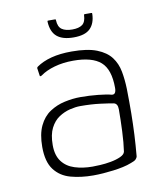

<svg xmlns="http://www.w3.org/2000/svg" viewBox="-73 -671 633 740"><g transform="rotate(-10 243.5 -301.0)"><path d="M233 8Q185 8 145 -3Q105 -14 81.5 -45Q58 -76 58 -134Q58 -184 73.5 -216.5Q89 -249 115.5 -266.5Q142 -284 174 -291Q206 -298 236 -298Q271 -298 305 -294.5Q339 -291 357 -286Q374 -283 374 -310Q374 -382 340.5 -411.5Q307 -441 233 -441Q193 -441 159.5 -431.5Q126 -422 104 -406Q101 -404 98.5 -404Q96 -404 96 -407L92 -435Q91 -438 92.5 -439Q94 -440 95 -442Q119 -459 153.5 -468Q188 -477 233 -477Q295 -477 331.5 -462.5Q368 -448 386.5 -423.5Q405 -399 411 -366.5Q417 -334 418 -298Q419 -245 418.5 -202.5Q418 -160 416 -119.5Q414 -79 410 -35Q409 -30 404 -24.5Q399 -19 384 -14Q369 -8 350.5 -4Q332 0 312 2.5Q292 5 272 6.5Q252 8 233 8ZM236 -26Q246 -26 266 -27Q286 -28 308 -32Q330 -36 346.5 -43.5Q363 -51 365 -62Q370 -95 372 -141Q374 -187 374 -226Q374 -249 358 -252Q342 -255 307.5 -259.5Q273 -264 229 -264Q211 -264 188.5 -258.5Q166 -253 145.5 -239.5Q125 -226 112 -200.5Q99 -175 99 -134Q99 -94 117 -70Q135 -46 166.5 -36Q198 -26 236 -26ZM251 -529Q208 -529 186 -547.5Q164 -566 162 -606Q162 -609 162.5 -609.5Q163 -610 166 -610H190Q193 -610 194 -609.5Q195 -609 195 -606Q196 -580 210.5 -570Q225 -560 251 -560Q277 -560 290.5 -570Q304 -580 305 -607Q305 -609 306 -609.5Q307 -610 309 -610H334Q336 -610 336.5 -609.5Q337 -609 337 -606Q336 -569 316 -549Q296 -529 251 -529Z"/></g></svg>

Font: Glory Thin ExtraLight
Style: Regular
Weight: 250
Version: Version 1.011